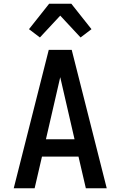

<svg xmlns="http://www.w3.org/2000/svg" viewBox="-20 -1000 640 1020"><path d="M53 0 239 -735H361L547 0H436L397 -168H203L164 0ZM376 -260 323 -490Q317 -515 311.5 -540Q306 -565 300 -590Q294 -565 288.5 -540Q283 -515 277 -490L224 -260ZM192 -801 134 -845 241 -980H359L466 -845L408 -801L300 -917Z"/></svg>

Font: Iosevka Semibold Extended
Style: Regular
Weight: 600
Width: 7
Monospace: yes
Designer: Belleve Invis
Foundry: Belleve Invis
Version: Version 32.5.0; ttfautohint (v1.8.4)